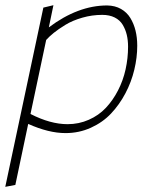

<svg xmlns="http://www.w3.org/2000/svg" viewBox="-50 -517 578 736"><path d="M360.8 -496.1Q249 -496.1 137.2 -412.1L154.8 -497.1L116.2 -487.8L-29.8 199.2L8.8 191.9L58.1 -42Q136.7 -6.8 201.2 -6.8Q252.9 -6.8 298.3 -27.3Q343.8 -47.9 375.7 -81.8Q407.7 -115.7 430.7 -159.2Q453.6 -202.6 464.8 -249.5Q476.1 -296.4 476.1 -341.8Q476.1 -373 469.5 -399.7Q462.9 -426.3 449.7 -448Q436.5 -469.7 413.8 -482.7Q391.1 -495.6 360.8 -496.1ZM209 -41Q143.1 -41 66.9 -80.1L127 -363.8Q138.7 -377 156.2 -391.1Q173.8 -405.3 200.9 -421.9Q228 -438.5 265.4 -449.2Q302.7 -460 341.8 -460Q369.6 -460 389.6 -450Q409.7 -439.9 420.4 -421.9Q431.2 -403.8 436 -383.3Q440.9 -362.8 440.9 -337.9Q440.9 -293.9 431.4 -251Q421.9 -208 402.3 -170.2Q382.8 -132.3 355.7 -103.5Q328.6 -74.7 290.5 -57.9Q252.4 -41 209 -41Z"/></svg>

Font: Comic Neue Angular Light Italic
Style: Regular
Weight: 300
Italic angle: -12°
Designer: Craig Rozynski
Foundry: Craig Rozynski
Version: Version 2.003